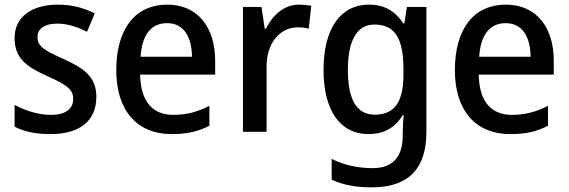

<svg xmlns="http://www.w3.org/2000/svg" viewBox="-20 -662 2455 829"><path d="M396 -244C396 -331 341 -368 255 -407C167 -446 142 -463 142 -502C142 -538 172 -560 227 -560C273 -560 315 -545 356 -525L389 -604C340 -629 289 -642 230 -642C117 -642 43 -589 43 -498C43 -410 94 -374 185 -333C276 -293 296 -272 296 -235C296 -193 265 -166 199 -166C144 -166 85 -186 43 -209V-115C84 -94 132 -83 198 -83C322 -83 396 -138 396 -244Z M702 -642C566 -642 482 -540 482 -359C482 -185 571 -83 722 -83C788 -83 835 -94 884 -119V-205C832 -179 787 -166 728 -166C637 -166 587 -226 585 -340H909V-400C909 -545 833 -642 702 -642ZM701 -562C775 -562 808 -501 809 -417H587C593 -513 634 -562 701 -562Z M1271 -642C1206 -642 1157 -596 1128 -538H1123L1109 -632H1029V-93H1131V-375C1131 -479 1191 -544 1266 -544C1281 -544 1300 -542 1313 -538L1324 -637C1308 -640 1288 -642 1271 -642Z M1573 -642C1450 -642 1377 -538 1377 -361C1377 -184 1449 -83 1571 -83C1635 -83 1684 -108 1719 -165H1723C1721 -146 1719 -113 1719 -93V-77C1719 18 1673 64 1589 64C1527 64 1465 51 1412 24V114C1462 137 1518 147 1585 147C1746 147 1821 64 1821 -91V-632H1737L1726 -561H1721C1684 -618 1635 -642 1573 -642ZM1596 -556C1683 -556 1722 -500 1722 -362V-341C1722 -219 1682 -167 1598 -167C1520 -167 1482 -232 1482 -360C1482 -487 1521 -556 1596 -556Z M2164 -642C2028 -642 1944 -540 1944 -359C1944 -185 2033 -83 2184 -83C2250 -83 2297 -94 2346 -119V-205C2294 -179 2249 -166 2190 -166C2099 -166 2049 -226 2047 -340H2371V-400C2371 -545 2295 -642 2164 -642ZM2163 -562C2237 -562 2270 -501 2271 -417H2049C2055 -513 2096 -562 2163 -562Z"/></svg>

Font: Noto Sans Kannada UI SemiCondensed Medium
Style: Regular
Weight: 500
Width: 4
Designer: Jelle Bosma - Monotype Design Team
Foundry: Monotype Imaging Inc.
Version: Version 2.005